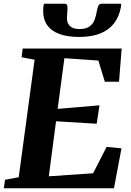

<svg xmlns="http://www.w3.org/2000/svg" viewBox="-30 -1001 698 1021"><path d="M-9.5 0 -3.5 -45 69.5 -58.5 154 -683.5 85 -696.5 90.5 -743H617L603 -566.5H527.5L493 -679L312.5 -691.5L276.5 -422L499 -441L484 -343L268 -356L229.5 -63.5L465 -79.5L537 -220L616 -212L576 0ZM314 -981Q324 -981 326.8 -973.5Q329.5 -966 329 -955.5Q329 -945 327.5 -930.2Q326 -915.5 326 -905.5Q325.5 -878.5 342 -862.5Q358.5 -846.5 392 -846.5Q428 -846.5 446.8 -860.8Q465.5 -875 473.5 -897Q481.5 -919 485 -942Q487.5 -957 492.5 -969Q497.5 -981 509 -981H614.5Q614.5 -977 614.2 -972.8Q614 -968.5 613 -963.5Q603.5 -912 576 -876.5Q548.5 -841 502.5 -822.8Q456.5 -804.5 390.5 -804.5Q328 -804.5 285.2 -820.5Q242.5 -836.5 220.8 -867.8Q199 -899 199.5 -944Q200 -952.5 200.5 -962Q201 -971.5 204 -981Z"/></svg>

Font: Merriweather 36pt ExtraBold
Style: Italic
Weight: 800
Italic angle: -7.8°
Version: Version 2.101